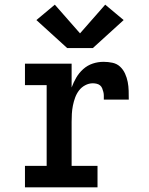

<svg xmlns="http://www.w3.org/2000/svg" viewBox="-20 -803 640 823"><path d="M87 0V-92H180V-438H87V-530H287V-428Q295 -450 307 -470.5Q319 -491 337 -507Q355 -523 377.5 -530.5Q400 -538 424 -538Q443 -538 462 -534Q481 -530 494.5 -517.5Q508 -505 516 -487.5Q524 -470 527.5 -451.5Q531 -433 531.5 -414Q532 -395 532 -376H425Q425 -385 425 -393Q425 -401 423 -409Q421 -417 418 -424.5Q415 -432 409 -437Q403 -442 394.5 -444Q386 -446 378 -446Q361 -446 345 -437.5Q329 -429 318.5 -415Q308 -401 302 -384.5Q296 -368 292.5 -350.5Q289 -333 288 -315.5Q287 -298 287 -281V-92H398V0ZM378 -597H268L136 -717L215 -783L323 -660L431 -783L510 -717Z"/></svg>

Font: Iosevka Slab Semibold Extended
Style: Regular
Weight: 600
Width: 7
Monospace: yes
Designer: Belleve Invis
Foundry: Belleve Invis
Version: Version 11.1.0; ttfautohint (v1.8.3)